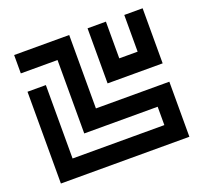

<svg xmlns="http://www.w3.org/2000/svg" viewBox="-121 -841 1042 983"><g transform="rotate(-20 400.0 -350.0)"><path d="M350 -300V-700H50V-600H250V-200H650V-100H150V-500H50V0H750V-300ZM650 -500H550V-700H450V-400H750V-700H650Z"/></g></svg>

Font: Mourier
Style: Regular
Weight: 400
Designer: Eric Mourier
Foundry: Velvetyne Type Foundry
Version: Version 2.000;hotconv 1.0.109;makeotfexe 2.5.65596